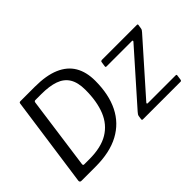

<svg xmlns="http://www.w3.org/2000/svg" viewBox="-114 -1087 1432 1432"><g transform="rotate(-45 601.5 -371.0)"><path d="M76.3 0Q69.2 0 65 -4.9Q60.8 -9.9 62 -17.9L162.4 -731.7Q163.7 -737.9 167.1 -739.9Q170.5 -742 177.2 -742H327.9Q448.2 -742 525.7 -708.7Q603.2 -675.5 640.9 -611.7Q678.5 -548 678.5 -455.1Q678.5 -311.1 628 -209.4Q577.4 -107.7 477.3 -53.9Q377.1 0 227.6 0H76.3ZM233.6 -72.2Q357.1 -72.2 432.9 -117.7Q508.6 -163.2 543.7 -249.8Q578.8 -336.5 578.8 -458.7Q578.8 -536.8 550.4 -583Q522 -629.1 465.3 -649.1Q408.6 -669.1 322.7 -669.1H260.8Q248.6 -669.1 247.1 -655.6L168.7 -86.8Q167.7 -78.6 170.3 -75.4Q173 -72.2 179.5 -72.2ZM727.7 0Q720.7 0 718.5 -2.7Q716.3 -5.4 717.6 -12.4L721.4 -38.6Q722.7 -46.7 726.5 -52.4Q730.3 -58.1 738.4 -67.7L1084.9 -458.8Q1089.4 -463.9 1088.4 -467.5Q1087.3 -471.1 1080 -471.1H813Q806.8 -471.1 805.4 -474.2Q804 -477.3 805 -483.7L810.5 -520.7Q811.8 -526.1 815.3 -528Q818.8 -530 823.2 -530H1193.6Q1201.1 -530 1200.3 -521.4L1195.5 -490.4Q1194.5 -483 1190.9 -476.9Q1187.3 -470.8 1180.6 -463.6L833.5 -71.9Q828.6 -66.5 830.2 -63Q831.8 -59.5 836.8 -59.5H1130.9Q1141.5 -59.5 1139.2 -49.6L1134 -11.6Q1133 -6.2 1130.9 -3.1Q1128.8 0 1121.6 0H727.7Z"/></g></svg>

Font: Libre Franklin Thin
Style: Italic
Weight: 100
Italic angle: -8°
Designer: Pablo Impallari, Rodrigo Fuenzalida, Nhung Nguyen
Foundry: Impallari Type
Version: Version 3.000